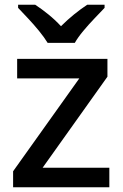

<svg xmlns="http://www.w3.org/2000/svg" viewBox="-20 -786 515 806"><path d="M439 0H35V-67L313 -457H52V-539H431V-464L159 -82H439ZM180 -606Q166 -629 144 -656Q122 -683 98 -708.5Q74 -734 56 -753V-766H128Q154 -749 182.5 -726Q211 -703 236 -676Q263 -703 291.5 -726Q320 -749 346 -766H419V-753Q401 -734 376.5 -708.5Q352 -683 329.5 -656Q307 -629 294 -606Z"/></svg>

Font: Noto Sans Sinhala UI Medium
Style: Regular
Weight: 500
Designer: Jelle Bosma - Monotype Design Team
Foundry: Monotype Imaging Inc.
Version: Version 2.006; ttfautohint (v1.8.4.7-5d5b)